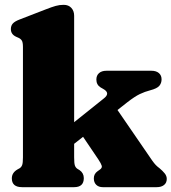

<svg xmlns="http://www.w3.org/2000/svg" viewBox="-20 -775 710 795"><path d="M71.5 0Q29 0 29 -36.5Q29 -60 52.5 -73.5L61.5 -78.5Q68.5 -83 71.8 -91.8Q75 -100.5 75 -123.5V-580.5Q75 -600 70.2 -607.2Q65.5 -614.5 56.5 -618.5L47.5 -622.5Q25 -632.5 25 -654.5Q25 -668.5 33 -677.5Q41 -686.5 60.5 -694L169 -736Q194.5 -746 210.5 -750.5Q226.5 -755 243.5 -755Q264 -755 275.5 -742.2Q287 -729.5 287 -710V-269L409.5 -367Q439 -389.5 407 -407L396.5 -413Q379 -424 379 -445.5Q379 -462.5 390 -472.2Q401 -482 420.5 -482H607.5Q626.5 -482 637.8 -472.5Q649 -463 649 -446.5Q649 -431 639.8 -419.8Q630.5 -408.5 601.5 -401Q580 -395.5 559 -385.5Q538 -375.5 506.5 -351L466.5 -319.5L610 -110.5Q618.5 -98.5 625 -91.8Q631.5 -85 641 -78Q653.5 -67.5 662 -57Q670.5 -46.5 670.5 -34Q670.5 -18 659.2 -9Q648 0 629 0H405.5Q388.5 0 378.5 -9.8Q368.5 -19.5 368.5 -36.5Q368.5 -55 384 -66L392.5 -72Q404 -79.5 401.2 -88.8Q398.5 -98 387.5 -114.5L324 -208.5L287 -179.5V-123.5Q287 -99 290 -90Q293 -81 300.5 -76L309.5 -70.5Q327 -58.5 327 -37.5Q327 0 287 0Z"/></svg>

Font: Fraunces 9pt S050 Black
Style: Regular
Weight: 900
Version: Version 1.000; ttfautohint (v1.8.3)